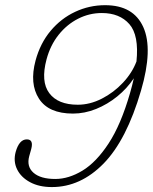

<svg xmlns="http://www.w3.org/2000/svg" viewBox="-20 -730 604 759"><path d="M185 9.5Q134.5 9.5 98.8 -9.8Q63 -29 47.5 -60.8Q32 -92.5 42 -129.5Q56 -179 86 -179Q113.5 -179 103.5 -141L95.5 -112.5Q84.5 -71.5 112.5 -47Q140.5 -22.5 198.5 -22.5Q251.5 -22.5 306 -55.5Q360.5 -88.5 409.2 -162.8Q458 -237 494 -362Q503 -393 509 -420.5Q482.5 -380.5 443.8 -349Q405 -317.5 359.8 -299.2Q314.5 -281 268.5 -281Q172 -281 134 -340Q96 -399 120.5 -490.5Q139 -559 180 -608Q221 -657 277 -683.2Q333 -709.5 395.5 -709.5Q507.5 -709.5 546.5 -622.8Q585.5 -536 537.5 -372Q480.5 -176.5 389.5 -83.5Q298.5 9.5 185 9.5ZM164 -495.5Q140.5 -407.5 174.8 -361.8Q209 -316 287.5 -316Q335.5 -316 382.5 -340Q429.5 -364 466 -403Q502.5 -442 519.5 -487Q530 -590.5 491.5 -634.5Q453 -678.5 382.5 -678.5Q333 -678.5 288.8 -656Q244.5 -633.5 211.8 -592.5Q179 -551.5 164 -495.5Z"/></svg>

Font: Fraunces 9pt SuperSoft Thin
Style: Italic
Weight: 100
Italic angle: -16°
Version: Version 1.000;[0bf87f6ff]